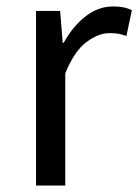

<svg xmlns="http://www.w3.org/2000/svg" viewBox="-20 -577 430 597"><path d="M92 0V-543H167L175 -444H178Q207 -496 246.5 -526.5Q286 -557 332 -557Q368 -557 390 -545L373 -465Q360 -470 348.5 -472Q337 -474 320 -474Q286 -474 248.5 -446Q211 -418 183 -349V0Z"/></svg>

Font: Noto Sans CJK KR Regular (TTF)
Style: Regular
Weight: 400
Designer: Ryoko NISHIZUKA 西塚涼子 (kana & ideographs); Paul D. Hunt (Latin, Greek & Cyrillic); Wenlong ZHANG 张文龙 (bopomofo); Sandoll 
Foundry: Adobe Systems Incorporated
Version: Version 1.004;PS 1.004;hotconv 1.0.82;makeotf.lib2.5.63406